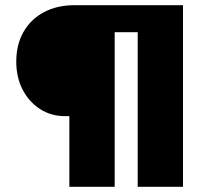

<svg xmlns="http://www.w3.org/2000/svg" viewBox="-20 -720 811 740"><path d="M247.3 0V-314L298 -272.3H230.7Q176.7 -272.3 134.2 -299.8Q91.7 -327.2 67.2 -374.5Q42.7 -421.7 42.7 -482.7Q42.7 -548.3 70.7 -597.2Q98.7 -646.1 149.2 -673Q199.7 -700 267.7 -700H685.3V0H510.7V-660L566.7 -596H338L422 -652V0Z"/></svg>

Font: Lexend Medium
Style: Regular
Weight: 500
Designer: Bonnie Shaver-Troup, Thomas Jockin
Foundry: Lexend
Version: Version 1.005